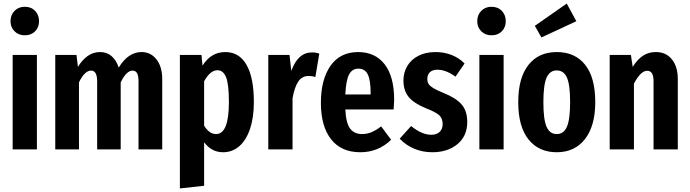

<svg xmlns="http://www.w3.org/2000/svg" viewBox="-20 -838 3870 1077"><path d="M199 -719Q199 -685 177 -662.5Q155 -640 119 -640Q84 -640 61.5 -662.5Q39 -685 39 -719Q39 -754 61.5 -777Q84 -800 119 -800Q155 -800 177 -777Q199 -754 199 -719ZM187 0H51V-530H187Z M890 -395V0H757V-381Q757 -414 748.5 -428Q740 -442 724 -442Q689 -442 657 -376V0H525V-381Q525 -442 491 -442Q455 -442 423 -376V0H290V-530H409L417 -463Q442 -503 472.5 -524.5Q503 -546 542 -546Q579 -546 605.5 -523.5Q632 -501 646 -459Q699 -546 774 -546Q826 -546 858 -504.5Q890 -463 890 -395Z M1404 -266Q1404 -180 1383 -116.5Q1362 -53 1323 -18.5Q1284 16 1231 16Q1167 16 1125 -40V204L989 219V-530H1110L1116 -470Q1141 -509 1172.5 -527.5Q1204 -546 1244 -546Q1322 -546 1363 -474Q1404 -402 1404 -266ZM1264 -265Q1264 -366 1248 -405Q1232 -444 1200 -444Q1159 -444 1125 -382V-133Q1154 -86 1192 -86Q1264 -86 1264 -265Z M1771 -537 1749 -406Q1731 -412 1712 -412Q1674 -412 1653 -380.5Q1632 -349 1621 -287V0H1485V-530H1604L1614 -440Q1651 -544 1730 -544Q1753 -544 1771 -537Z M2188 -224H1917Q1921 -146 1944.5 -116Q1968 -86 2010 -86Q2039 -86 2064 -96.5Q2089 -107 2118 -129L2174 -54Q2102 16 2001 16Q1894 16 1837 -57Q1780 -130 1780 -261Q1780 -392 1834 -469Q1888 -546 1989 -546Q2084 -546 2137.5 -477.5Q2191 -409 2191 -277Q2191 -266 2188 -224ZM2059 -316Q2059 -388 2043 -420.5Q2027 -453 1990 -453Q1956 -453 1938.5 -421Q1921 -389 1917 -308H2059Z M2586 -482 2535 -408Q2481 -447 2434 -447Q2407 -447 2392 -433.5Q2377 -420 2377 -395Q2377 -378 2384.5 -366.5Q2392 -355 2411 -343.5Q2430 -332 2469 -316Q2537 -289 2569 -252.5Q2601 -216 2601 -154Q2601 -75 2546 -29.5Q2491 16 2405 16Q2350 16 2303 -4Q2256 -24 2222 -60L2286 -131Q2346 -82 2399 -82Q2429 -82 2446 -98Q2463 -114 2463 -142Q2463 -173 2445 -190.5Q2427 -208 2371 -230Q2302 -258 2272.5 -294Q2243 -330 2243 -386Q2243 -431 2264.5 -467.5Q2286 -504 2327 -525Q2368 -546 2423 -546Q2472 -546 2513.5 -529.5Q2555 -513 2586 -482Z M2817 -719Q2817 -685 2795 -662.5Q2773 -640 2737 -640Q2702 -640 2679.5 -662.5Q2657 -685 2657 -719Q2657 -754 2679.5 -777Q2702 -800 2737 -800Q2773 -800 2795 -777Q2817 -754 2817 -719ZM2805 0H2669V-530H2805Z M3319 -265Q3319 -132 3261.5 -58Q3204 16 3103 16Q3002 16 2944.5 -56Q2887 -128 2887 -265Q2887 -401 2944 -473.5Q3001 -546 3103 -546Q3205 -546 3262 -475Q3319 -404 3319 -265ZM3028 -265Q3028 -167 3046 -126.5Q3064 -86 3103 -86Q3142 -86 3160 -127Q3178 -168 3178 -265Q3178 -363 3160 -403Q3142 -443 3103 -443Q3064 -443 3046 -402.5Q3028 -362 3028 -265ZM3213 -719 3017 -628 2980 -693 3159 -818Z M3782 -395V0H3646V-380Q3646 -413 3637 -427Q3628 -441 3610 -441Q3574 -441 3536 -369V0H3400V-530H3519L3529 -463Q3555 -504 3586 -525Q3617 -546 3659 -546Q3716 -546 3749 -505Q3782 -464 3782 -395Z"/></svg>

Font: Fira Sans Compressed SemiBold
Style: Regular
Weight: 600
Width: 1
Designer: bBox Type GmbH & Carrois Corporate GbR & Edenspiekermann AG
Foundry: bBox Type GmbH & Carrois Corporate GbR & Edenspiekermann AG
Version: Version 4.301